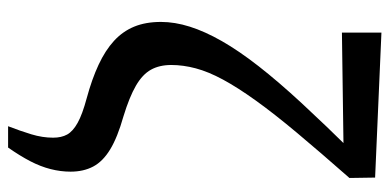

<svg xmlns="http://www.w3.org/2000/svg" viewBox="-270 -510 985 486"><g transform="rotate(90 223.0 -267.5)"><path d="M300 205Q312 174 320.5 146Q329 118 329 91Q329 70 321 55.5Q313 41 291.5 29Q270 17 229 6Q181 -7 144.5 -24Q108 -41 84 -63Q60 -85 48 -114Q36 -143 36 -182Q36 -217 48 -255Q60 -293 84.5 -336Q109 -379 148 -429Q187 -479 242 -538.5Q297 -598 368 -670L351 -625V-644L63 -640V-740L430 -724L431 -659Q365 -584 316.5 -526Q268 -468 235 -422Q202 -376 182 -339Q162 -302 153.5 -270Q145 -238 145 -208Q145 -178 157 -156.5Q169 -135 197.5 -118.5Q226 -102 275 -87Q328 -72 358.5 -53.5Q389 -35 402 -10.5Q415 14 415 47Q415 72 408.5 97.5Q402 123 388.5 149Q375 175 354 205Z"/></g></svg>

Font: Source Serif 4 18pt SemiBold
Style: Regular
Weight: 600
Designer: Frank Grießhammer
Foundry: Adobe Systems Incorporated
Version: Version 4.004;hotconv 1.0.116;makeotfexe 2.5.65601